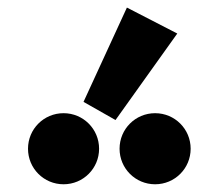

<svg xmlns="http://www.w3.org/2000/svg" viewBox="-20 -1002 566 497"><path d="M381.5 -709C330.5 -709 289.5 -668 289.5 -617C289.5 -566 330.5 -525 381.5 -525C432.5 -525 473.5 -566 473.5 -617C473.5 -668 432.5 -709 381.5 -709ZM144.5 -709C93.5 -709 52.5 -668 52.5 -617C52.5 -566 93.5 -525 144.5 -525C195.5 -525 236.5 -566 236.5 -617C236.5 -668 195.5 -709 144.5 -709ZM196.2 -738.3 279 -691.3 438.9 -915.2 308.5 -982.4Z"/></svg>

Font: Sztylet
Style: Bd
Weight: 700
Foundry: Cannot Into Space Fonts, PlusOne Fonts
Version: Version 0.12